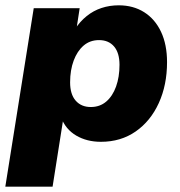

<svg xmlns="http://www.w3.org/2000/svg" viewBox="-36 -523 676 723"><path d="M-16 180 91 -492H264L252 -414H247Q265 -442 290.5 -462.5Q316 -483 346.5 -493Q377 -503 411 -503Q466 -503 507 -477Q548 -451 570.5 -403Q593 -355 593 -289Q593 -203 562 -135Q531 -67 475 -28Q419 11 344 11Q291 11 251 -12.5Q211 -36 194 -81L203 -80L162 180ZM306 -120Q340 -120 364 -140.5Q388 -161 401 -197Q414 -233 414 -279Q414 -324 393.5 -348Q373 -372 337 -372Q303 -372 279 -351.5Q255 -331 241.5 -295Q228 -259 228 -213Q228 -168 249 -144Q270 -120 306 -120Z"/></svg>

Font: Nunito Sans 12pt Black
Style: Italic
Weight: 900
Italic angle: -9°
Designer: Vernon Adams
Foundry: Vernon Adams
Version: Version 3.101;gftools[0.9.27]